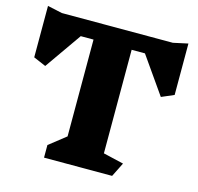

<svg xmlns="http://www.w3.org/2000/svg" viewBox="-114 -925 1080 1046"><g transform="rotate(15 426.0 -402.0)"><path d="M822 -514 752 -484 607 -691H532V-107L647 -80L607 0H223V-71L317 -145V-691H245L100 -484L30 -514V-804L113 -786H739L822 -804Z"/></g></svg>

Font: Inknut Antiqua Black
Style: Regular
Weight: 900
Designer: Claus Eggers Sørensen
Foundry: Claus Eggers Sørensen
Version: Version 1.003; ttfautohint (v1.8.2) -l 8 -r 50 -G 200 -x 14 